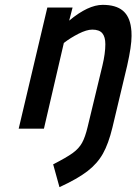

<svg xmlns="http://www.w3.org/2000/svg" viewBox="-20 -530 562 791"><path d="M199 147Q254 119 279.5 100.5Q305 82 318 58.5Q331 35 341 -7L402 -260Q414 -310 414 -348Q414 -378 401.5 -393Q389 -408 360 -408Q337 -408 303.5 -391Q270 -374 243 -353L161 0H57L175 -499H279L265 -445Q343 -510 403 -510Q457 -510 485.5 -486.5Q514 -463 520 -415Q522 -404 522 -382Q522 -340 504 -260L443 -4Q427 62 404 103Q381 144 340 175.5Q299 207 225 241Z"/></svg>

Font: Cairo SemiBold
Style: Italic
Weight: 600
Italic angle: -13°
Designer: Mohamed Gaber, Accademia di Belle Arti di Urbino and others
Foundry: Kief Type Foundry, Accademia di Belle Arti di Urbino and others
Version: Version 3.011